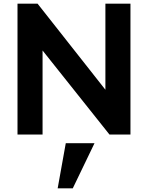

<svg xmlns="http://www.w3.org/2000/svg" viewBox="-20 -730 803 1042"><path d="M211 -456V0H75V-710H184L552 -243V-710H688V0H574ZM293 292 337 47H493L375 292Z"/></svg>

Font: Rising Sun
Style: Bold
Weight: 700
Designer: Matt McInerney, Pablo Impallari, Rodrigo Fuenzalida (Raleway font), Stephen Hutchings (Greek), Cristiano Sobral (main ch
Foundry: The Rising Sun Project Authors
Version: Version 4.327; ttfautohint (v1.8.4.7-5d5b-dirty)